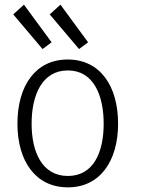

<svg xmlns="http://www.w3.org/2000/svg" viewBox="-20 -795 622 826"><path d="M55 -263C55 -103 132 11 272 11C411 11 488 -103 488 -263C488 -425 411 -539 271 -539C132 -539 55 -425 55 -263ZM272 -492C383 -492 426 -384 426 -263C426 -141 383 -38 272 -38C161 -38 116 -141 116 -263C116 -384 160 -492 272 -492ZM194 -733 320 -584 359 -613 240 -775ZM37 -733 163 -584 202 -613 83 -775Z"/></svg>

Font: Repo Light
Style: Regular
Weight: 300
Designer: Stefan Peev
Foundry: Context Ltd
Version: Version 001.502